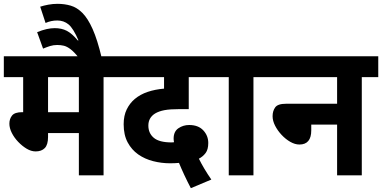

<svg xmlns="http://www.w3.org/2000/svg" viewBox="-20 -916 1996 1003"><path d="M521 -513V0H392V-221H231V-201Q231 -160 214 -142.5Q197 -125 166 -125Q143 -125 119.5 -139Q96 -153 75 -175Q54 -197 41.5 -222Q29 -247 29 -270Q29 -295 43 -312.5Q57 -330 96 -330H101V-513H0V-622H607V-513ZM392 -513H231V-330H392Z M391 -615Q367 -645 348.5 -659Q330 -673 314 -677Q298 -681 279 -681Q259 -681 241.5 -675.5Q224 -670 205 -662L174 -748Q225 -769 266 -769Q302 -769 329 -755Q356 -741 386 -705H390Q363 -768 338 -788.5Q313 -809 279 -809Q247 -809 218 -796L190 -881Q208 -887 232 -891.5Q256 -896 280 -896Q317 -896 349.5 -886.5Q382 -877 410.5 -848.5Q439 -820 464 -764Q489 -708 511 -615Z M977 67Q959 33 942.5 -2.5Q926 -38 915 -65Q893 -63 868 -63Q824 -63 780.5 -74Q737 -85 702.5 -109Q668 -133 647 -172Q626 -211 626 -267Q626 -312 642 -344.5Q658 -377 684 -399Q713 -423 751.5 -436Q790 -449 837 -453V-513H593V-622H1117V-513H966V-346H919Q868 -346 839 -340.5Q810 -335 790 -323Q755 -301 755 -260Q755 -220 783.5 -196Q812 -172 877 -172Q883 -172 889 -173Q887 -184 887 -192Q887 -229 912 -246Q937 -263 968 -263Q1016 -263 1042 -235Q1068 -207 1068 -169Q1068 -135 1054 -116.5Q1040 -98 1019 -87Q1044 -36 1084 22Z M1304 -513V0H1175V-513H1103V-622H1390V-513Z M1376 -622H1956V-513H1870V0H1741V-265H1606V-235Q1606 -161 1544 -161Q1521 -161 1496.5 -175Q1472 -189 1451 -211.5Q1430 -234 1417 -259.5Q1404 -285 1404 -309Q1404 -336 1417.5 -355Q1431 -374 1474 -374H1741V-513H1376Z"/></svg>

Font: Noto Sans SemiCondensed
Style: Bold Italic
Weight: 700
Width: 4
Italic angle: -12°
Designer: Monotype Design Team
Foundry: Monotype Imaging Inc.
Version: Version 2.013; ttfautohint (v1.8.4.7-5d5b)